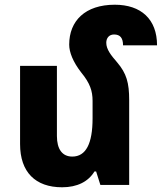

<svg xmlns="http://www.w3.org/2000/svg" viewBox="-20 -783 685 813"><path d="M527 -359C527 -432 516 -472 476 -519C450 -549 430 -574 430 -602C430 -622 442 -637 463 -637C489 -637 501 -622 501 -591H645C645 -702 577 -763 466 -763C341 -763 273 -695 273 -594C273 -562 289 -521 324 -476C361 -431 372 -398 372 -356V-282C372 -175 344 -120 286 -120C244 -120 221 -151 221 -207V-504H65V-173C65 -54 130 10 243 10C307 10 354 -14 380 -57H387L405 0H527Z"/></svg>

Font: Noto Sans Armenian SemiCondensed Extra
Style: Regular
Weight: 800
Width: 4
Designer: Monotype Design Team
Foundry: Monotype Imaging Inc.
Version: Version 1.901